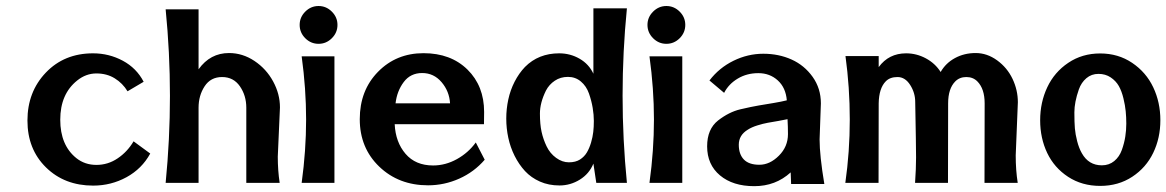

<svg xmlns="http://www.w3.org/2000/svg" viewBox="-20 -621 3960 652"><path d="M433.6 -141.1 490.2 -99.6Q461.9 -47.9 409.7 -19.3Q357.4 9.3 296.4 9.3Q199.2 9.3 136.2 -52.5Q73.2 -114.3 73.2 -211.7Q73.2 -309.1 135.7 -374.5Q198.2 -439.9 295.9 -439.9Q350.1 -439.9 397 -414.8Q443.8 -389.6 467.8 -343.3L413.1 -311Q396.5 -338.4 369.6 -355Q342.8 -371.6 307.4 -371.6Q272 -371.6 242.2 -347.7Q184.6 -301.8 184.6 -214.4Q184.6 -127.9 239.3 -84Q268.1 -61 307.4 -61Q346.7 -61 379.6 -83.3Q412.6 -105.5 433.6 -141.1Z M654.3 -385.7Q693.8 -440.9 757.8 -440.9Q803.7 -440.9 844 -414.1Q884.3 -387.2 907.5 -344.5Q930.7 -301.8 930.7 -256.3Q930.7 -256.3 923.3 -88.9Q923.3 -42.5 929.7 0H816.4V-255.4Q816.4 -296.4 794.7 -327.9Q772.9 -359.4 734.1 -359.4Q695.3 -359.4 674.8 -327.9Q654.3 -296.4 654.3 -255.4V0H542.5Q557.1 -147.9 557.1 -295.4Q557.1 -442.9 542.5 -589.4H654.3Z M1115.7 -429.7V0H1004.4Q1019.5 -110.4 1019.5 -215.1Q1019.5 -319.8 1004.4 -429.7ZM1061.8 -600.6Q1087.9 -600.6 1106.9 -581.5Q1126 -562.5 1126 -536.4Q1126 -510.3 1106.9 -491.2Q1087.9 -472.2 1061.8 -472.2Q1035.6 -472.2 1016.6 -491.2Q997.6 -510.3 997.6 -536.4Q997.6 -562.5 1016.6 -581.5Q1035.6 -600.6 1061.8 -600.6Z M1323.2 -270H1508.3Q1505.9 -311 1479.5 -342Q1453.1 -373 1413.6 -373Q1374 -373 1351.1 -342.5Q1328.1 -312 1323.2 -270ZM1624 -240.7Q1624 -240.7 1623.5 -199.2H1320.3Q1323.2 -138.2 1357.2 -98.6Q1391.1 -59.1 1450.7 -59.1Q1492.7 -59.1 1531.5 -80.6Q1570.3 -102.1 1595.7 -137.2L1626 -78.6Q1590.3 -37.1 1539.6 -14.4Q1488.8 8.3 1433.6 8.3Q1334 8.3 1267.8 -55.2Q1201.7 -118.7 1201.7 -216.3Q1201.7 -314 1263.7 -377.2Q1325.7 -440.4 1418.2 -440.4Q1510.7 -440.4 1567.4 -384.8Q1624 -329.1 1624 -240.7Z M1834 -313.5Q1813.5 -272 1813.5 -235.4Q1813.5 -198.7 1819.1 -173.3Q1824.7 -147.9 1836.2 -124Q1847.7 -100.1 1868.4 -85Q1889.2 -69.8 1911.9 -69.8Q1934.6 -69.8 1949.5 -79.3Q1964.4 -88.9 1972.9 -103.3Q1981.4 -117.7 1987.1 -136.7Q1992.7 -155.8 1994.6 -172.9Q1996.6 -189.9 1996.6 -210.4Q1996.6 -231 1992.7 -254.6Q1988.8 -278.3 1980 -303.5Q1971.2 -328.6 1952.6 -344.2Q1934.1 -359.9 1908.7 -359.9Q1883.3 -359.9 1864 -346.9Q1844.7 -334 1834 -313.5ZM2108.9 0H2004.9L1995.1 -65.4Q1981 -30.8 1949 -11Q1917 8.8 1880.1 8.8Q1843.3 8.8 1813.5 -4.4Q1783.7 -17.6 1762.9 -40Q1742.2 -62.5 1727.5 -91.8Q1712.9 -121.1 1706.1 -153.1Q1699.2 -185.1 1699.2 -218.3Q1699.2 -251.5 1706.1 -283.2Q1712.9 -314.9 1727.5 -343.5Q1742.2 -372.1 1762.7 -393.6Q1808.6 -439.9 1878.9 -439.9Q1916.5 -439.9 1948.2 -421.6Q1980 -403.3 1995.1 -370.6V-592.8H2108.9Q2094.2 -444.8 2094.2 -296.4Q2094.2 -147.9 2108.9 0Z M2296.9 -429.7V0H2185.5Q2200.7 -110.4 2200.7 -215.1Q2200.7 -319.8 2185.5 -429.7ZM2242.9 -600.6Q2269 -600.6 2288.1 -581.5Q2307.1 -562.5 2307.1 -536.4Q2307.1 -510.3 2288.1 -491.2Q2269 -472.2 2242.9 -472.2Q2216.8 -472.2 2197.8 -491.2Q2178.7 -510.3 2178.7 -536.4Q2178.7 -562.5 2197.8 -581.5Q2216.8 -600.6 2242.9 -600.6Z M2655.8 -165.5Q2655.8 -190.4 2654.3 -216.3Q2644 -213.9 2623.8 -210.4Q2603.5 -207 2587.4 -204.1Q2571.3 -201.2 2551.8 -195.1Q2532.2 -189 2519.5 -180.7Q2488.8 -162.1 2488.8 -129.6Q2488.8 -97.2 2506.1 -79.3Q2523.4 -61.5 2558.8 -61.5Q2594.2 -61.5 2625 -92.3Q2655.8 -123 2655.8 -165.5ZM2767.6 -270Q2767.6 -270 2763.2 -147.5Q2763.2 -92.8 2779.3 3.9H2666.5L2665 -35.6Q2613.8 11.2 2541.3 11.2Q2468.8 11.2 2425 -25.4Q2381.3 -62 2381.3 -124Q2381.3 -182.6 2418.5 -211.9Q2455.6 -240.7 2494.1 -249.8Q2532.7 -258.8 2555.9 -262.7Q2579.1 -266.6 2606.9 -271.2Q2634.8 -275.9 2651.9 -280.3Q2648.4 -323.2 2621.3 -347.9Q2594.2 -372.6 2555.2 -372.6Q2516.1 -372.6 2485.4 -354.2Q2454.6 -335.9 2439 -305.7L2389.2 -347.7Q2421.9 -390.6 2470.7 -414.6Q2519.5 -438.5 2572 -438.5Q2624.5 -438.5 2668 -418.9Q2711.4 -399.4 2739.5 -360.1Q2767.6 -320.8 2767.6 -270Z M2963.9 -393.1Q2998 -439.9 3057.1 -439.9Q3092.3 -439.9 3124 -422.9Q3155.8 -405.8 3174.3 -376.5Q3191.4 -406.7 3222.9 -423.8Q3254.4 -440.9 3293.2 -440.9Q3332 -440.9 3366.2 -416Q3400.4 -391.1 3418.5 -353Q3436.5 -314.9 3436.5 -273.9Q3436.5 -273.9 3429.2 -93.3Q3429.2 -43 3436 0H3323.2L3323.7 -270Q3323.7 -319.8 3298.8 -344.7Q3284.2 -359.4 3261.5 -359.4Q3238.8 -359.4 3224.1 -344.7Q3199.7 -320.3 3199.7 -270L3199.2 0H3087.4Q3090.8 -48.3 3090.8 -86.4Q3090.8 -124.5 3087.9 -274.9Q3087.9 -305.7 3070.8 -332.5Q3053.7 -359.4 3027.8 -359.4Q3002 -359.4 2987.8 -344.7Q2964.8 -321.3 2963.9 -270L2963.4 0H2850.6Q2865.7 -106 2865.7 -215.1Q2865.7 -324.2 2851.1 -430.7H2963.9Z M3643.6 -317.4Q3628.4 -273.9 3628.4 -239.5Q3628.4 -205.1 3630.1 -185.1Q3631.8 -165 3637.9 -141.4Q3644 -117.7 3653.8 -100.6Q3676.8 -59.6 3721.7 -59.6Q3746.1 -59.6 3763.7 -74Q3781.2 -88.4 3789.6 -111.8Q3797.9 -135.3 3801.3 -157.2Q3804.7 -179.2 3804.7 -201.2Q3804.7 -223.1 3802.7 -243.2Q3800.8 -263.2 3794.9 -287.4Q3789.1 -311.5 3779.3 -328.9Q3769.5 -346.2 3751.7 -358.2Q3733.9 -370.1 3710.2 -370.1Q3686.5 -370.1 3669.2 -355.5Q3651.9 -340.8 3643.6 -317.4ZM3896.2 -324.5Q3920.4 -273.4 3920.4 -212.9Q3920.4 -152.3 3896.2 -102.1Q3872.1 -51.8 3825 -20.8Q3777.8 10.3 3716.1 10.3Q3654.3 10.3 3607.2 -20.5Q3560.1 -51.3 3536.1 -101.6Q3512.2 -151.9 3512.2 -212.6Q3512.2 -273.4 3536.4 -324.7Q3560.5 -376 3607.7 -407.7Q3654.8 -439.5 3716.1 -439.5Q3777.3 -439.5 3824.7 -407.5Q3872.1 -375.5 3896.2 -324.5Z"/></svg>

Font: Rachana
Style: Bold
Weight: 700
Designer: Hussain KH
Foundry: Hussain KH, Rajeesh K Nambiar, Santhosh Thottingal, Swathanthra Malayalam Computing (http://smc.org.in)
Version: Version 7.0.0+20221109